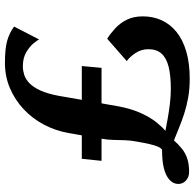

<svg xmlns="http://www.w3.org/2000/svg" viewBox="-25 -773 808 798"><g transform="rotate(-90 379.0 -374.0)"><path d="M451 10.5Q407.5 10.5 371.8 4Q336 -2.5 305.2 -12.5Q274.5 -22.5 247.2 -33.8Q220 -45 194.5 -55Q178 -36.5 160 -22Q142 -7.5 119 0.2Q96 8 63 8Q42.5 8 28 -4.8Q13.5 -17.5 13.5 -37Q13.5 -50 20.8 -61.8Q28 -73.5 44 -83.2Q60 -93 87.5 -98.8Q115 -104.5 156 -104.5Q163.5 -110 169 -123Q174.5 -136 179.5 -158Q184.5 -180 190 -212.5Q194.5 -235.5 195.2 -259.2Q196 -283 196.5 -307.2Q197 -331.5 201.5 -356H109.5L118 -438H215.5Q217 -447.5 218.8 -457.2Q220.5 -467 222.2 -476.2Q224 -485.5 225.5 -495Q235 -548 260.2 -595.8Q285.5 -643.5 324.2 -679.8Q363 -716 411.8 -736.8Q460.5 -757.5 516.5 -757.5Q576.5 -757.5 609.2 -748Q642 -738.5 667.5 -719.5L614 -615.5Q611.5 -622 598 -638.5Q584.5 -655 560.8 -669Q537 -683 502 -683Q485.5 -683 467.5 -677.5Q449.5 -672 432.8 -656.2Q416 -640.5 402.2 -610.8Q388.5 -581 379.5 -533Q375.5 -510.5 371.5 -486.2Q367.5 -462 363 -438H503.5L496 -356H348.5Q345.5 -338 342 -320Q338.5 -302 336 -285Q325.5 -230.5 307.5 -191.5Q289.5 -152.5 269.8 -128Q250 -103.5 234 -90.5Q257 -86 286.5 -80.8Q316 -75.5 347.2 -71.8Q378.5 -68 408 -68Q464 -68 500.8 -77.2Q537.5 -86.5 555.5 -107Q573.5 -127.5 573.5 -161Q573.5 -191.5 556.8 -216Q540 -240.5 524 -251L617 -332.5Q638.5 -319 660.2 -299Q682 -279 696 -251Q710 -223 710 -184.5Q710 -142 693.8 -106.2Q677.5 -70.5 645 -44.2Q612.5 -18 564 -3.8Q515.5 10.5 451 10.5Z"/></g></svg>

Font: Merriweather ExtraBold
Style: Italic
Weight: 800
Italic angle: -7.8°
Version: Version 2.101